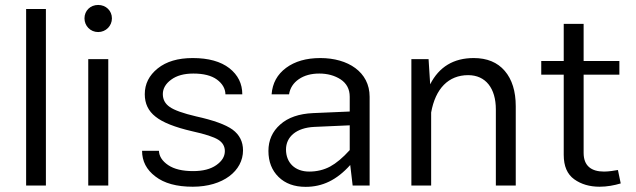

<svg xmlns="http://www.w3.org/2000/svg" viewBox="-20 -742 2544 768"><path d="M163.6 -706.1H84.5V0H163.6Z M317.9 -668.5C317.9 -638.7 341.3 -613.8 372.6 -613.8C403.8 -613.8 427.7 -638.7 427.7 -668.5C427.7 -699.2 403.8 -722.2 372.6 -722.2C341.3 -722.2 317.9 -699.2 317.9 -668.5ZM333 0H413.1V-505.4H333Z M751 -509.8C691.9 -509.8 645.5 -496.1 610.8 -468.3C576.2 -440.4 559.1 -406.2 559.1 -365.2C559.1 -327.6 573.2 -297.9 602.1 -275.4C630.4 -252.4 679.7 -232.9 749.5 -216.8C800.8 -205.6 835 -194.3 853 -183.1C870.6 -171.9 879.4 -156.7 879.4 -137.7C879.4 -116.2 868.2 -97.7 845.2 -81.5C822.3 -65.4 791.5 -57.6 752.4 -57.6C710 -57.6 676.8 -65.4 652.8 -81.5C628.9 -97.7 616.7 -116.7 615.7 -138.7H548.3C548.3 -97.2 565.9 -63 601.6 -36.1C636.7 -8.8 686.5 4.9 751 4.9C872.6 4.9 952.1 -58.6 952.1 -140.6C952.1 -175.3 938 -203.1 910.2 -223.6C882.3 -243.7 833.5 -261.2 764.6 -276.4C712.4 -288.6 677.2 -301.3 659.2 -314C640.6 -326.7 631.3 -343.8 631.3 -365.7C631.3 -387.7 642.6 -407.2 664.6 -423.3C686.5 -439.5 715.8 -447.8 753.4 -447.8C793.9 -447.8 825.7 -439.9 847.7 -423.8C869.6 -407.7 881.3 -387.7 881.8 -364.7H949.2C949.2 -407.2 932.1 -441.9 897.5 -469.2C862.8 -496.1 814 -509.8 751 -509.8Z M1458.5 -355C1458.5 -454.1 1372.1 -509.8 1261.2 -509.8C1205.1 -509.8 1159.7 -496.6 1124.5 -470.7C1088.9 -444.3 1069.8 -409.2 1066.4 -364.7H1136.2C1140.1 -389.6 1153.3 -410.2 1175.3 -425.3C1197.3 -440.4 1224.6 -447.8 1257.3 -447.8C1290 -447.8 1318.8 -439.9 1342.8 -424.3C1366.7 -408.2 1378.9 -385.3 1378.9 -355V-295.9L1232.4 -289.6C1176.3 -287.1 1132.3 -272 1101.1 -244.1C1069.3 -216.3 1053.7 -180.7 1053.7 -138.2C1053.7 -95.2 1067.4 -60.5 1094.2 -34.2C1121.1 -7.8 1157.2 5.4 1202.6 5.4C1269.5 5.4 1326.7 -21.5 1380.9 -82L1390.6 0H1458.5ZM1124 -144C1124 -194.3 1164.6 -231 1237.3 -234.4L1378.9 -240.7V-141.6C1351.1 -110.8 1324.7 -88.9 1300.3 -75.7C1275.4 -62.5 1247.6 -55.7 1216.8 -55.7C1159.7 -55.7 1124 -91.3 1124 -144Z M1704.6 -292C1721.7 -387.7 1773.9 -441.4 1852.5 -441.4C1922.9 -441.4 1963.4 -388.7 1963.4 -304.2V0H2043V-316.9C2043 -377 2028.3 -424.3 1999 -458.5C1969.7 -492.7 1928.2 -509.8 1875 -509.8C1794.4 -509.8 1736.3 -474.6 1700.7 -404.8L1694.3 -505.4H1625.5V0H1704.6Z M2451.7 -62C2438.5 -59.6 2415.5 -55.7 2396 -55.7C2344.7 -55.7 2314.5 -79.1 2314.5 -130.4V-443.4H2457.5V-498H2314.5V-646.5H2234.9V-498H2145V-443.4H2234.9V-122.6C2234.9 -77.1 2249 -44.9 2276.9 -24.9C2304.7 -4.9 2338.9 4.9 2378.4 4.9C2407.7 4.9 2437 -0.5 2462.9 -8.3Z"/></svg>

Font: Estedad Regular
Style: Regular
Weight: 400
Designer: Amin Abedi
Version: Version 7.3